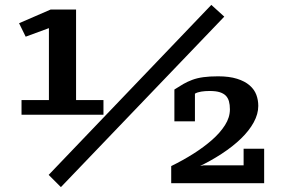

<svg xmlns="http://www.w3.org/2000/svg" viewBox="-20 -744 1169 785"><path d="M403 -275H68V-335H180V-629L85 -594L58 -649L187 -705H291V-335H403ZM844 -724 897 -676 229 21 179 -29ZM777 -248H693V-378Q713 -391 729.5 -400.5Q746 -410 766 -417.5Q786 -425 811.5 -428.5Q837 -432 872 -432Q917 -432 949 -422Q981 -412 1000.5 -395Q1020 -378 1028 -356.5Q1036 -335 1036 -311Q1036 -278 1017.5 -244Q999 -210 965.5 -177.5Q932 -145 886 -115Q840 -85 789 -61V-64L813 -68H976V-136H1060V5H680V-65Q729 -89 771.5 -116Q814 -143 847 -172Q880 -201 900 -232.5Q920 -264 920 -297Q920 -316 916 -330Q912 -344 903 -353Q894 -362 878.5 -367Q863 -372 837 -372Q818 -372 802.5 -369.5Q787 -367 777 -361Z"/></svg>

Font: PT Serif Caption
Style: Semibold
Weight: 600
Designer: A.Korolkova, O.Umpeleva, V.Yefimov
Foundry: ParaType Ltd
Version: Version 1.00;May 2, 2020;FontCreator 12.0.0.2544 64-bit